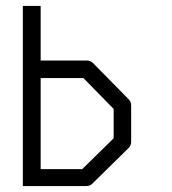

<svg xmlns="http://www.w3.org/2000/svg" viewBox="-20 -679 580 647"><path d="M57 -52V-659H117V-475H273Q285 -475 294 -466L413 -345Q422 -336 422 -324V-201Q422 -189 413 -180L290 -59Q283 -52 269 -52ZM117 -109H257L363 -213V-312L261 -416H117Z"/></svg>

Font: IBM 3270
Style: Regular
Weight: 400
Monospace: yes
Version: Version 2.3.1